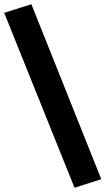

<svg xmlns="http://www.w3.org/2000/svg" viewBox="-24 -762 494 897"><path d="M-4.4 -702.1 122.6 -742.2 449.2 75.2 324.2 115.2Z"/></svg>

Font: DavidDev Light
Style: Regular
Weight: 300
Designer: David.dev
Foundry: David.dev
Version: Version 1.001;FEAKit 1.0